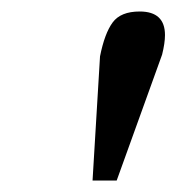

<svg xmlns="http://www.w3.org/2000/svg" viewBox="-20 -739 307 334"><path d="M154 -641Q162 -681 176 -700Q190 -719 223 -719Q267 -719 267 -678Q267 -664 262 -644L183 -425H141Z"/></svg>

Font: Taviraj Medium
Style: Italic
Weight: 500
Italic angle: -12°
Designer: Katatrad Team
Foundry: CadsonDemak
Version: Version 1.001